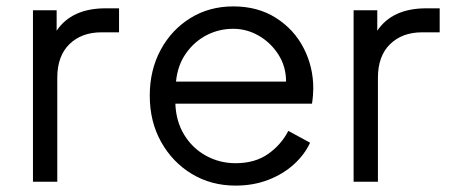

<svg xmlns="http://www.w3.org/2000/svg" viewBox="-20 -568 1437 600"><path d="M83 0V-536H157V-472Q204 -542 310 -542H352V-467H297Q235 -467 197 -430Q159 -393 159 -325V0Z M716 12Q640 12 579.5 -24.5Q519 -61 483.5 -124.5Q448 -188 448 -269Q448 -349 482 -412Q516 -475 575 -511.5Q634 -548 709 -548Q786 -548 842.5 -512Q899 -476 929 -417.5Q959 -359 959 -292Q959 -283 958 -270Q957 -257 955 -244H528Q530 -189 555.5 -147Q581 -105 623.5 -81.5Q666 -58 716 -58Q777 -58 818 -87Q859 -116 881 -159L949 -122Q932 -85 898.5 -54.5Q865 -24 818.5 -6Q772 12 716 12ZM709 -478Q664 -478 625.5 -458Q587 -438 561 -401Q535 -364 530 -313H874Q874 -360 850 -397.5Q826 -435 788.5 -456.5Q751 -478 709 -478Z M1085 0V-536H1159V-472Q1206 -542 1312 -542H1354V-467H1299Q1237 -467 1199 -430Q1161 -393 1161 -325V0Z"/></svg>

Font: Plus Jakarta Text Light
Style: Regular
Weight: 300
Designer: Gumpita Rahayu
Foundry: Tokotype Studio
Version: Version 1.000